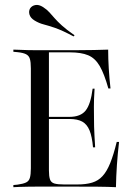

<svg xmlns="http://www.w3.org/2000/svg" viewBox="-20 -777 567 797"><path d="M137.1 -2.4Q115.3 -2.4 96 -2Q76.6 -1.6 61.3 -1.2Q46 -0.8 35.5 0V-8.9L52.4 -10.5Q75.8 -13.7 87.9 -19.4Q100 -25 104 -38.7Q108.1 -52.4 108.1 -78.2V-492.7Q108.1 -519.4 104 -532.7Q100 -546 87.9 -552Q75.8 -558.1 52.4 -560.5L35.5 -562.1V-571Q46 -571 61.3 -570.2Q76.6 -569.4 96 -569Q115.3 -568.5 137.1 -568.5H146.8H283.9Q335.5 -568.5 370.2 -569.4Q404.8 -570.2 429 -571Q429 -532.3 431.5 -492.3Q433.9 -452.4 438.7 -409.7H429.8Q412.9 -470.2 394 -502.8Q375 -535.5 346 -547.6Q316.9 -559.7 270.2 -559.7H183.1V-69.4Q183.1 -45.2 187.5 -32.3Q191.9 -19.4 205.6 -15.3Q219.4 -11.3 245.2 -11.3H301.6Q337.1 -11.3 362.5 -19Q387.9 -26.6 405.6 -46Q423.4 -65.3 437.5 -100Q451.6 -134.7 464.5 -187.9H474.2Q468.5 -138.7 465.3 -91.9Q462.1 -45.2 461.3 0Q430.6 -1.6 386.3 -2Q341.9 -2.4 276.6 -2.4H146.8ZM158.9 -283.1V-291.9H325.8V-283.1ZM366.1 -165.3Q362.1 -210.5 351.6 -235.9Q341.1 -261.3 321.4 -272.2Q301.6 -283.1 268.5 -283.1V-291.9Q314.5 -291.9 335.5 -318.1Q356.5 -344.4 364.5 -408.9H372.6Q369.4 -359.7 369.8 -333.9Q370.2 -308.1 370.2 -287.1Q370.2 -268.5 370.6 -251.2Q371 -233.9 372.2 -213.3Q373.4 -192.7 375 -165.3ZM285.5 -625.8Q238.7 -650.8 209.3 -660.9Q179.8 -671 160.9 -675.8Q141.9 -680.6 123.4 -691.9Q106.5 -702.4 102.4 -716.5Q98.4 -730.6 104.8 -741.9Q112.1 -753.2 126.6 -756Q141.1 -758.9 158.9 -747.6Q175 -737.1 185.1 -725.8Q195.2 -714.5 206.9 -701.2Q218.5 -687.9 237.1 -671Q255.6 -654 289.5 -630.6Z"/></svg>

Font: Playfair 144pt SemiCondensed Light
Style: Regular
Weight: 300
Width: 4
Designer: Claus Eggers Sørensen
Foundry: Claus Eggers Sørensen
Version: Version 2.203